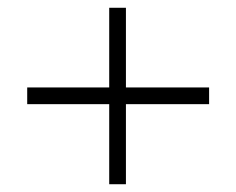

<svg xmlns="http://www.w3.org/2000/svg" viewBox="-20 -559 607 494"><path d="M261 -85H304V-291H518V-334H304V-539H261V-334H50V-291H261Z"/></svg>

Font: Noto Nastaliq Urdu
Style: Regular
Weight: 400
Designer: Monotype Design Team (Patrick Giasson: type design, Kamal Mansour: OpenType code, Glenda Bellarosa). Updated by Simon Co
Foundry: Monotype Imaging Inc., Simon Cozens
Version: Version 3.009